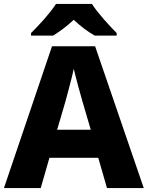

<svg xmlns="http://www.w3.org/2000/svg" viewBox="-20 -951 747 971"><path d="M445 -931H263C234 -885 175 -821 137 -784V-771H249C284 -793 318 -818 353 -851C387 -818 424 -791 459 -771H570V-784C535 -819 474 -885 445 -931ZM521 0H707L461 -717H243L0 0H186L230 -153H477ZM397 -438 439 -295H269L311 -438C320 -472 344 -559 353 -603C363 -559 387 -473 397 -438Z"/></svg>

Font: Noto Sans Ethiopic ExtraBold
Style: Regular
Weight: 800
Designer: Monotype Design Team
Foundry: Monotype Imaging Inc.
Version: Version 2.102